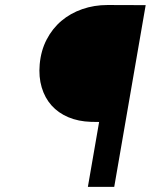

<svg xmlns="http://www.w3.org/2000/svg" viewBox="-20 -731 627 751"><path d="M323.7 0 367.7 -253.9 335.9 -254.4Q286.6 -255.9 247.3 -272.5Q208 -289.1 181.6 -318.6Q155.3 -348.1 143.1 -389.2Q130.9 -430.2 135.3 -479.5Q140.1 -533.2 162.4 -576.2Q184.6 -619.1 220 -649.2Q255.4 -679.2 301.8 -695.3Q348.1 -711.4 400.9 -711.4L549.8 -710.9L426.8 0Z"/></svg>

Font: Roboto Mono
Style: Bold Italic
Weight: 700
Designer: Google
Version: Version 2.000985; 2015; ttfautohint (v1.3)